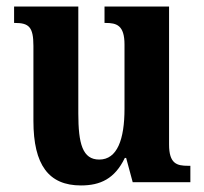

<svg xmlns="http://www.w3.org/2000/svg" viewBox="-20 -556 624 586"><path d="M227 10C286 10 330 -10 361 -74H365L385 0H561V-50H554C520 -50 496 -56 496 -115V-536H299V-486H302C336 -486 360 -479 360 -420V-224C360 -131 338 -69 283 -69C232 -69 219 -117 219 -210V-536H23V-486H25C68 -486 82 -474 82 -416V-187C82 -52 129 10 227 10Z"/></svg>

Font: Noto Serif Armenian Condensed
Style: Bold
Weight: 700
Width: 3
Designer: Monotype Design Team
Foundry: Monotype Imaging Inc.
Version: Version 2.008